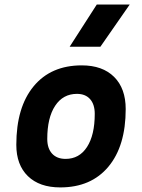

<svg xmlns="http://www.w3.org/2000/svg" viewBox="-20 -815 626 845"><path d="M245.1 9.8Q153.8 9.8 102.8 -39.8Q51.8 -89.4 51.8 -177.7Q51.8 -342.8 127.9 -435.1Q204.1 -527.3 339.8 -527.3Q431.2 -527.3 482.2 -476.6Q533.2 -425.8 533.2 -335Q533.2 -172.4 457 -81.3Q380.9 9.8 245.1 9.8ZM268.6 -115.7Q329.1 -115.7 363 -168.2Q397 -220.7 397 -314Q397 -355.5 376.5 -378.7Q356 -401.9 318.8 -401.9Q257.3 -401.9 222.7 -349.4Q188 -296.9 188 -203.6Q188 -162.1 209.2 -138.9Q230.5 -115.7 268.6 -115.7ZM286.6 -609.4 405.8 -794.9H550.8L421.9 -609.4Z"/></svg>

Font: Cascadia Code PL
Style: Bold Italic
Weight: 700
Italic angle: -10°
Monospace: yes
Designer: Aaron Bell
Foundry: Saja Typeworks
Version: Version 2404.023; ttfautohint (v1.8.4)